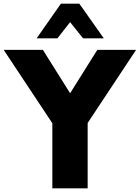

<svg xmlns="http://www.w3.org/2000/svg" viewBox="-41 -1020 758 1040"><path d="M338.8 -900 270 -812.5H157.5L288.8 -1000H388.8L521.2 -812.5H408.8ZM696.2 -750 433.8 -353.8V0H242.5V-352.5L-21.2 -750H191.2L338.8 -515L486.2 -750Z"/></svg>

Font: Now Black
Style: Regular
Weight: 900
Designer: Alfredo Marco Pradil
Foundry: Alfredo Marco Pradil
Version: Version 1.002;PS 001.002;hotconv 1.0.88;makeotf.lib2.5.64775